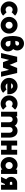

<svg xmlns="http://www.w3.org/2000/svg" viewBox="2576 -3328 764 5957"><g transform="rotate(90 2958.5 -350.0)"><path d="M283 -512Q175 -512 99 -436Q24 -359 24 -250Q24 -141 99 -65Q175 12 283 12Q391 12 466 -65L360 -172Q328 -140 283 -140Q238 -140 207 -172Q176 -204 176 -250Q176 -296 207 -328Q238 -360 283 -360Q328 -360 360 -328L466 -435Q391 -512 283 -512Z M763 -512Q655 -512 580 -435Q504 -359 504 -250Q504 -141 580 -65Q655 12 763 12Q872 12 947 -65Q1022 -141 1022 -250Q1022 -359 947 -435Q872 -512 763 -512ZM763 -360Q809 -360 840 -328Q871 -296 871 -250Q871 -227 863.5 -207Q856 -187 840 -172Q809 -140 763 -140Q718 -140 687 -172Q656 -204 656 -250Q656 -273 663.5 -293Q671 -313 687 -328Q718 -360 763 -360Z M1330 -712Q1257 -712 1200 -670Q1142 -628 1123 -561Q1099 -477 1097 -369Q1096 -315 1102.5 -259.5Q1109 -204 1122 -147Q1139 -76 1201 -32Q1263 12 1341 12Q1440 12 1508 -54Q1576 -121 1576 -216Q1576 -272 1550 -319Q1541 -336 1529 -350Q1517 -364 1502 -377Q1511 -389 1518.5 -401Q1526 -413 1532 -426Q1546 -462 1546 -502Q1546 -589 1483 -651Q1421 -712 1330 -712ZM1330 -560Q1358 -560 1377 -543Q1395 -525 1395 -500Q1395 -476 1374 -460Q1352 -443 1323 -443H1249Q1253 -466 1258 -487.5Q1263 -509 1268 -520Q1272 -529 1277.5 -536Q1283 -543 1291 -549Q1308 -560 1330 -560ZM1248 -292H1335Q1372 -292 1398 -270Q1424 -249 1424 -217Q1424 -185 1401 -162Q1377 -140 1341 -140Q1315 -140 1294 -154Q1283 -160 1275.5 -168.5Q1268 -177 1264 -188Q1259 -206 1255 -231.5Q1251 -257 1248 -292Z M1911 -60H2077L1898 -500H1742ZM1626 0H1781L1898 -500H1742ZM2207 0H2362L2245 -500H2089ZM1911 -60H2077L2245 -500H2089Z M2903 -195V-250Q2903 -363 2832 -436Q2759 -512 2655 -512Q2547 -512 2472 -436Q2396 -359 2396 -250Q2396 -142 2476 -65Q2555 12 2664 12Q2784 12 2860 -65L2753 -172Q2721 -140 2664 -140Q2629 -140 2601 -159Q2591 -165 2583.5 -174.5Q2576 -184 2570 -195ZM2652 -369Q2683 -369 2704 -352Q2723 -338 2733 -313H2566Q2576 -336 2595 -351Q2619 -369 2652 -369Z M3200 -512Q3092 -512 3016 -436Q2941 -359 2941 -250Q2941 -141 3016 -65Q3092 12 3200 12Q3308 12 3383 -65L3277 -172Q3245 -140 3200 -140Q3155 -140 3124 -172Q3093 -204 3093 -250Q3093 -296 3124 -328Q3155 -360 3200 -360Q3245 -360 3277 -328L3383 -435Q3308 -512 3200 -512Z M4250 0V-258Q4250 -314 4236 -360Q4222 -406 4195 -442Q4138 -512 4042 -512Q3945 -512 3894 -442Q3890 -437 3887 -432.5Q3884 -428 3881 -422Q3878 -427 3875 -432Q3872 -437 3869 -442Q3813 -512 3716 -512Q3642 -512 3597 -468Q3595 -466 3593 -463.5Q3591 -461 3589 -459V-500H3447V0H3599V-265Q3599 -308 3623 -334Q3648 -360 3686 -360Q3723 -360 3748 -334Q3773 -308 3773 -265V0H3924V-265Q3924 -308 3949 -334Q3974 -360 4012 -360Q4049 -360 4074 -334Q4098 -308 4098 -265V0Z M4343 0H4495V-174H4628V0H4779V-500H4628V-326H4495V-500H4343Z M5243 -500V-454Q5239 -458 5235.5 -461.5Q5232 -465 5228 -469Q5176 -512 5102 -512Q4995 -512 4925 -436Q4853 -360 4853 -250Q4853 -140 4925 -64Q4995 12 5102 12Q5180 12 5231 -30Q5234 -33 5237 -36Q5240 -39 5243 -42V0H5376V-500ZM5117 -362Q5163 -362 5194 -330Q5209 -313 5217 -293.5Q5225 -274 5225 -250Q5225 -227 5217 -207Q5209 -187 5194 -171Q5163 -138 5117 -138Q5070 -138 5039 -171Q5007 -203 5007 -250Q5007 -297 5039 -330Q5070 -362 5117 -362Z M5543 -161 5468 0H5635L5692 -122Q5693 -122 5693.5 -122Q5694 -122 5694 -122H5715V0H5867V-500H5657Q5578 -500 5523 -445Q5468 -389 5468 -311Q5468 -232 5523 -177Q5528 -172 5533 -168Q5538 -164 5543 -161ZM5715 -348V-273H5657Q5641 -273 5630 -284Q5619 -295 5619 -311Q5619 -327 5630 -338Q5641 -348 5657 -348Z"/></g></svg>

Font: Unageo
Style: ExtraBold
Weight: 800
Designer: Richard Sepsi
Foundry: Richard Sepsi
Version: Version 2.000